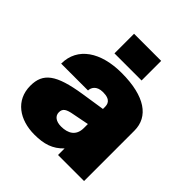

<svg xmlns="http://www.w3.org/2000/svg" viewBox="-201 -850 991 991"><g transform="rotate(45 295.0 -354.0)"><path d="M371 0H561V-368C561 -469 475 -532 304 -532C153 -532 49 -465 49 -345H245C245 -364 258 -394 306 -394C364 -394 367 -364 367 -344V-332L237 -312C72 -286 17 -245 17 -152C17 -45 103 12 210 12C280 12 328 -3 371 -48ZM206 -577H404V-720H206ZM218 -159C218 -187 235 -197 280 -205L367 -222V-193C367 -136 328 -115 278 -115C241 -115 218 -132 218 -159Z"/></g></svg>

Font: Aspekta 950
Style: Regular
Weight: 950
Designer: Ivo Dolenc
Version: Version 2.000